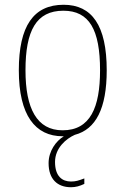

<svg xmlns="http://www.w3.org/2000/svg" viewBox="-20 -562 527 806"><path d="M243 10C245 10 247 10 248 10C215 30 184 72 184 123C184 189 220 224 278 224C298 224 315 219 334 210V187C310 196 298 200 278 200C242 200 211 179 211 118C211 59 258 20 294 4C382 -19 428 -106 428 -267C428 -455 366 -542 247 -542C121 -542 59 -453 59 -267C59 -78 128 10 243 10ZM243 -15C135 -15 87 -106 87 -267C87 -433 132 -517 246 -517C355 -517 400 -437 400 -267C400 -111 359 -15 243 -15Z"/></svg>

Font: Noto Serif SemiCondensed Thin
Style: Regular
Weight: 100
Width: 4
Designer: Monotype Design Team
Foundry: Monotype Imaging Inc.
Version: Version 2.015